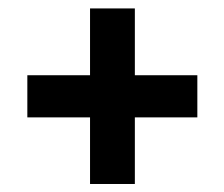

<svg xmlns="http://www.w3.org/2000/svg" viewBox="-20 -544 546 467"><path d="M308 -523.5V-96.5H199V-523.5ZM460 -258.5H46.5V-361H460Z"/></svg>

Font: Anek Kannada SemiBold
Style: Regular
Weight: 600
Version: Version 1.003